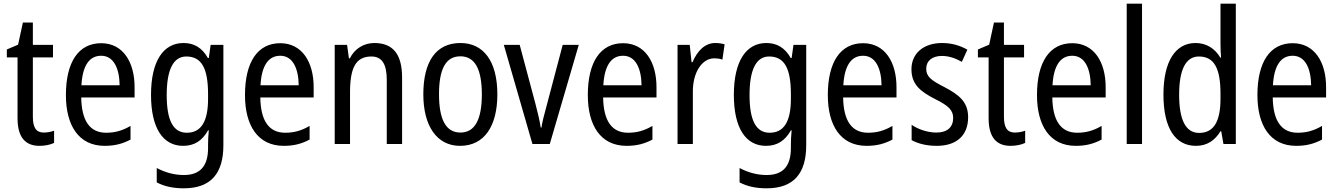

<svg xmlns="http://www.w3.org/2000/svg" viewBox="-20 -780 7246 1040"><path d="M217 -62C175 -62 158 -90 158 -148V-469H267V-537H158V-658H104L78 -538L17 -512V-469H75V-140C75 -34 119 10 194 10C224 10 253 4 273 -6V-72C257 -66 236 -62 217 -62Z M528 -546C406 -546 337 -445 337 -265C337 -102 405 10 547 10C601 10 644 -1 687 -24V-98C643 -72 602 -61 555 -61C467 -61 422 -125 420 -252H709V-308C709 -444 646 -546 528 -546ZM528 -478C597 -478 627 -407 628 -318H421C427 -425 464 -478 528 -478Z M974 -547C864 -547 798 -448 798 -266C798 -87 862 10 972 10C1032 10 1075 -17 1107 -74H1111C1108 -48 1107 -15 1107 5V22C1107 123 1061 168 976 168C925 168 876 155 829 130V208C871 230 918 240 976 240C1124 240 1190 157 1190 7V-537H1121L1111 -466H1106C1074 -522 1031 -547 974 -547ZM989 -474C1071 -474 1107 -412 1107 -269V-245C1107 -121 1069 -61 992 -61C919 -61 883 -126 883 -265C883 -401 918 -474 989 -474Z M1498 -546C1376 -546 1307 -445 1307 -265C1307 -102 1375 10 1517 10C1571 10 1614 -1 1657 -24V-98C1613 -72 1572 -61 1525 -61C1437 -61 1392 -125 1390 -252H1679V-308C1679 -444 1616 -546 1498 -546ZM1498 -478C1567 -478 1597 -407 1598 -318H1391C1397 -425 1434 -478 1498 -478Z M2008 -547C1952 -547 1902 -518 1875 -464H1870L1860 -537H1793V0H1876V-279C1876 -413 1907 -474 1992 -474C2050 -474 2075 -431 2075 -347V0H2158V-360C2158 -488 2107 -547 2008 -547Z M2674 -269C2674 -450 2598 -547 2474 -547C2341 -547 2273 -446 2273 -269C2273 -98 2346 10 2472 10C2605 10 2674 -99 2674 -269ZM2358 -269C2358 -404 2393 -475 2474 -475C2553 -475 2590 -404 2590 -269C2590 -134 2553 -62 2474 -62C2394 -62 2358 -135 2358 -269Z M2864 0H2958L3115 -537H3028L2940 -204C2928 -160 2916 -115 2913 -89H2909C2903 -129 2891 -177 2880 -219L2795 -537H2709Z M3355 -546C3233 -546 3164 -445 3164 -265C3164 -102 3232 10 3374 10C3428 10 3471 -1 3514 -24V-98C3470 -72 3429 -61 3382 -61C3294 -61 3249 -125 3247 -252H3536V-308C3536 -444 3473 -546 3355 -546ZM3355 -478C3424 -478 3454 -407 3455 -318H3248C3254 -425 3291 -478 3355 -478Z M3854 -547C3798 -547 3757 -504 3731 -443H3726L3716 -537H3650V0H3733V-282C3732 -388 3783 -464 3848 -464C3864 -464 3880 -462 3893 -457L3905 -540C3888 -545 3870 -547 3854 -547Z M4131 -547C4021 -547 3955 -448 3955 -266C3955 -87 4019 10 4129 10C4189 10 4232 -17 4264 -74H4268C4265 -48 4264 -15 4264 5V22C4264 123 4218 168 4133 168C4082 168 4033 155 3986 130V208C4028 230 4075 240 4133 240C4281 240 4347 157 4347 7V-537H4278L4268 -466H4263C4231 -522 4188 -547 4131 -547ZM4146 -474C4228 -474 4264 -412 4264 -269V-245C4264 -121 4226 -61 4149 -61C4076 -61 4040 -126 4040 -265C4040 -401 4075 -474 4146 -474Z M4655 -546C4533 -546 4464 -445 4464 -265C4464 -102 4532 10 4674 10C4728 10 4771 -1 4814 -24V-98C4770 -72 4729 -61 4682 -61C4594 -61 4549 -125 4547 -252H4836V-308C4836 -444 4773 -546 4655 -546ZM4655 -478C4724 -478 4754 -407 4755 -318H4548C4554 -425 4591 -478 4655 -478Z M5224 -145C5224 -228 5175 -266 5098 -307C5023 -345 4997 -365 4997 -408C4997 -450 5029 -477 5082 -477C5120 -477 5157 -464 5190 -445L5220 -511C5179 -534 5134 -547 5083 -547C4984 -547 4917 -492 4917 -405C4917 -321 4968 -283 5046 -243C5119 -207 5143 -182 5143 -141C5143 -92 5112 -62 5052 -62C5002 -62 4951 -81 4918 -104V-21C4951 -3 4996 10 5054 10C5160 10 5224 -45 5224 -145Z M5477 -62C5435 -62 5418 -90 5418 -148V-469H5527V-537H5418V-658H5364L5338 -538L5277 -512V-469H5335V-140C5335 -34 5379 10 5454 10C5484 10 5513 4 5533 -6V-72C5517 -66 5496 -62 5477 -62Z M5788 -546C5666 -546 5597 -445 5597 -265C5597 -102 5665 10 5807 10C5861 10 5904 -1 5947 -24V-98C5903 -72 5862 -61 5815 -61C5727 -61 5682 -125 5680 -252H5969V-308C5969 -444 5906 -546 5788 -546ZM5788 -478C5857 -478 5887 -407 5888 -318H5681C5687 -425 5724 -478 5788 -478Z M6166 0V-760H6083V0Z M6458 10C6519 10 6561 -20 6591 -69H6595L6607 0H6674V-760H6591V-543C6591 -523 6592 -494 6594 -468H6590C6561 -517 6515 -547 6456 -547C6347 -547 6282 -448 6282 -268C6282 -86 6346 10 6458 10ZM6475 -60C6402 -60 6367 -132 6367 -267C6367 -399 6401 -474 6474 -474C6558 -474 6591 -408 6591 -272V-246C6591 -122 6555 -60 6475 -60Z M6982 -546C6860 -546 6791 -445 6791 -265C6791 -102 6859 10 7001 10C7055 10 7098 -1 7141 -24V-98C7097 -72 7056 -61 7009 -61C6921 -61 6876 -125 6874 -252H7163V-308C7163 -444 7100 -546 6982 -546ZM6982 -478C7051 -478 7081 -407 7082 -318H6875C6881 -425 6918 -478 6982 -478Z"/></svg>

Font: Noto Sans Sinhala UI Condensed
Style: Regular
Weight: 400
Width: 3
Designer: Jelle Bosma - Monotype Design Team
Foundry: Monotype Imaging Inc.
Version: Version 2.006